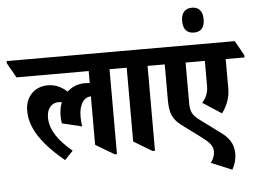

<svg xmlns="http://www.w3.org/2000/svg" viewBox="-127 -940 1600 1192"><g transform="rotate(-5 672.5 -344.0)"><path d="M244 18 296 -36C208 -110 161 -179 161 -255C161 -310 191 -344 235 -344C242 -344 249 -343 255 -341C245 -317 240 -289 240 -259C240 -241 241 -226 244 -211L368 -181C365 -200 363 -220 363 -241C363 -315 392 -362 438 -362V-60L554 9H568V-520H685V-534L633 -626H-64V-612L-12 -520H438V-445C429 -446 419 -447 408 -447C364 -447 326 -432 297 -404C261 -437 222 -454 178 -454C95 -454 36 -396 36 -307C36 -197 109 -94 244 18Z M790 9H805V-520H922V-534L870 -626H557V-613L609 -520H675V-60Z M1240 -186C1271 -228 1292 -277 1292 -337V-520H1409V-534L1358 -626H794V-612L846 -520H912V-293C912 -195 944 -165 995 -127L1095 -53C1150 -12 1169 9 1169 46C1169 67 1162 89 1144 114L1273 168C1287 144 1300 108 1300 70C1300 5 1267 -34 1223 -66L1096 -160C1049 -194 1042 -222 1042 -272V-520H1162V-363C1162 -320 1147 -289 1123 -262Z M1111 -701C1154 -701 1177 -727 1177 -778C1177 -828 1154 -856 1111 -856C1066 -856 1043 -828 1043 -778C1043 -728 1066 -701 1111 -701Z"/></g></svg>

Font: Noto Serif Devanagari Condensed ExtraBold
Style: Regular
Weight: 800
Width: 3
Designer: Universal Thirst, Indian Type Foundry and the Monotype Design Team
Foundry: Monotype Imaging Inc.
Version: Version 2.004